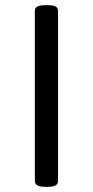

<svg xmlns="http://www.w3.org/2000/svg" viewBox="-20 -722 360 744"><path d="M156 2Q134 2 124.5 -4Q115 -10 115 -20V-680Q115 -691 124.5 -696.5Q134 -702 156 -702H164Q187 -702 196 -696.5Q205 -691 205 -680V-20Q205 -10 196 -4Q187 2 164 2Z"/></svg>

Font: Asap Expanded
Style: Regular
Weight: 400
Width: 7
Designer: Pablo Cosgaya
Foundry: Omnibus-Type
Version: Version 3.001; ttfautohint (v1.8.4.7-5d5b)